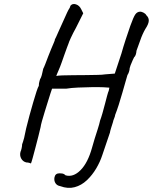

<svg xmlns="http://www.w3.org/2000/svg" viewBox="-20 -725 760 955"><path d="M708 -649Q721 -637 720 -621Q719 -605 703 -581Q688 -555 677.5 -524Q667 -493 659 -473Q658 -461 655 -452.5Q652 -444 647 -440Q646 -438 640 -425.5Q634 -413 629.5 -400.5Q625 -388 625 -386Q625 -378 621.5 -367.5Q618 -357 614 -352Q612 -345 605 -321Q598 -297 589 -265Q580 -233 570.5 -203.5Q561 -174 553 -154Q552 -146 547.5 -135.5Q543 -125 542 -118Q538 -106 532.5 -88Q527 -70 527 -66L489 46Q478 80 458.5 113Q439 146 412 171.5Q385 197 351.5 206Q318 215 280 201Q263 198 255.5 185.5Q248 173 251 157Q255 137 276 137Q280 137 289 138Q298 139 306 147Q344 158 380.5 121.5Q417 85 438 9Q443 -10 450.5 -34Q458 -58 466 -82.5Q474 -107 478 -126Q483 -139 489.5 -161.5Q496 -184 502 -207.5Q508 -231 513 -249.5Q518 -268 521 -274L524 -289Q519 -290 494.5 -291Q470 -292 436.5 -291.5Q403 -291 368.5 -289.5Q334 -288 310 -284H239Q237 -279 231 -260.5Q225 -242 217.5 -217.5Q210 -193 202 -167.5Q194 -142 188.5 -122Q183 -102 182 -93Q178 -75 171 -47.5Q164 -20 156.5 8.5Q149 37 143 59Q137 81 134 88Q132 87 125.5 85Q119 83 111 83Q94 79 85.5 63.5Q77 48 82 30Q85 24 87.5 12.5Q90 1 90 -7Q93 -15 94.5 -20Q96 -25 100 -39Q103 -56 110 -86Q117 -116 126.5 -150Q136 -184 145 -215.5Q154 -247 161.5 -269.5Q169 -292 173 -298L174 -311Q175 -313 176.5 -321.5Q178 -330 184 -340Q188 -350 190.5 -363Q193 -376 195 -383Q198 -388 205.5 -407Q213 -426 220 -445Q227 -463 234 -480Q241 -497 246.5 -509.5Q252 -522 252 -523L253 -529Q256 -533 271.5 -569Q287 -605 314 -663Q317 -670 320 -675Q323 -680 326 -685Q329 -690 330 -696Q340 -709 357.5 -703.5Q375 -698 384 -679L394 -659L358 -587Q343 -560 332.5 -537Q322 -514 321 -509Q319 -504 313 -488Q307 -472 300 -452Q293 -432 287 -415Q279 -392 270.5 -373Q262 -354 260 -347Q266 -349 289.5 -350Q313 -351 345 -351Q377 -351 409 -351.5Q441 -352 466 -352.5Q491 -353 501 -355L551 -359L584 -459Q592 -488 605 -528Q618 -568 628 -596Q644 -641 653.5 -654Q663 -667 678 -667Q684 -667 694 -662Q704 -657 708 -649Z"/></svg>

Font: Caveat Medium
Style: Regular
Weight: 500
Designer: Pablo Impallari
Foundry: Pablo Impallari
Version: Version 2.000